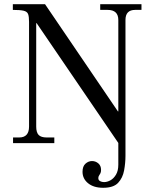

<svg xmlns="http://www.w3.org/2000/svg" viewBox="-20 -680 731 912"><path d="M470 212Q425 212 398.5 190.5Q372 169 372 136Q372 110 386 97.5Q400 85 417 85Q434 85 447 96Q460 107 460 127Q460 137 457 143Q454 149 450.5 154Q447 159 447 166Q447 176 455.5 180.5Q464 185 474 185Q489 185 504.5 176.5Q520 168 531 149.5Q542 131 542 102V-1L154 -570H152V-79Q152 -51 163.5 -39Q175 -27 202 -27H238V0H42V-27H71Q118 -27 118 -79V-576Q118 -601 113.5 -613Q109 -625 92.5 -629Q76 -633 41 -633V-660H194L540 -151H542V-585Q542 -633 491 -633H456V-660H652V-633H622Q576 -633 576 -585V60Q576 94 569.5 129.5Q563 165 541 188.5Q519 212 470 212Z"/></svg>

Font: Frank Ruhl Libre Light
Style: Regular
Weight: 300
Designer: Yanek Iontef
Foundry: Fontef
Version: Version 6.003;gftools[0.9.30]